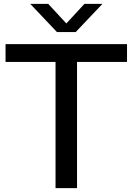

<svg xmlns="http://www.w3.org/2000/svg" viewBox="-20 -967 682 987"><path d="M265.5 0V-648.5H8.5V-740H633V-648.5H376V0ZM273 -802 135.5 -947H228L332.5 -834H309.5L414 -947H506.5L369 -802Z"/></svg>

Font: Encode Sans SC SemiExpanded Medium
Style: Regular
Weight: 500
Width: 6
Designer: Multiple Designers
Foundry: Impallari Type
Version: Version 3.002